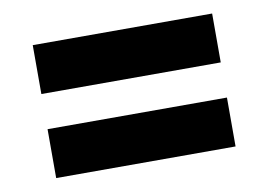

<svg xmlns="http://www.w3.org/2000/svg" viewBox="-47 -485 655 468"><g transform="rotate(-10 280.0 -251.5)"><path d="M502 -87V-208H58V-87ZM502 -295V-416H58V-295Z"/></g></svg>

Font: RazerF5
Style: Bold
Weight: 700
Foundry: Razer Inc.
Version: Version 2